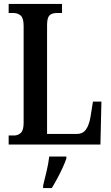

<svg xmlns="http://www.w3.org/2000/svg" viewBox="-20 -734 562 975"><path d="M24 0V-46H52Q71 -46 85.5 -59Q100 -72 100 -110V-603Q100 -642 85 -655Q70 -668 48 -668H24V-714H295V-668H269Q243 -668 231 -655.5Q219 -643 219 -606V-54H371Q401 -54 417 -77Q433 -100 440 -143L452 -218H495L490 0ZM199 208Q207 176 216.5 136Q226 96 230 61H317V71Q310 92 297.5 119Q285 146 270.5 173Q256 200 243 221H199Z"/></svg>

Font: Noto Serif Ethiopic ExtraCondensed SemiBold
Style: Regular
Weight: 600
Width: 2
Designer: Monotype Design Team
Foundry: Monotype Imaging Inc.
Version: Version 2.102; ttfautohint (v1.8.4.7-5d5b)